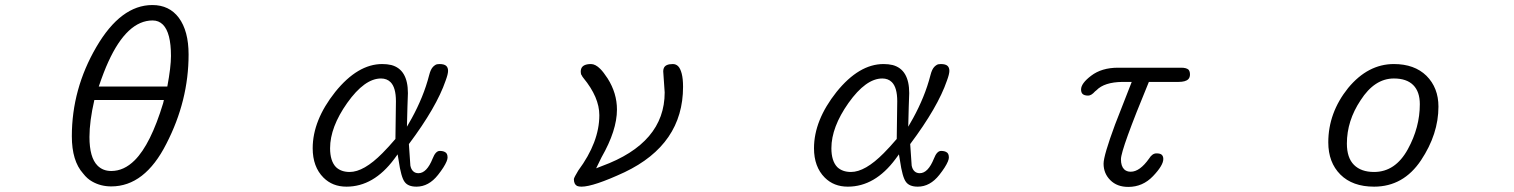

<svg xmlns="http://www.w3.org/2000/svg" viewBox="-20 -733 6040 766"><path d="M643.6 -159.2Q732.4 -331.1 732.4 -515.6Q732.4 -609.4 693.4 -662.1Q655.3 -712.9 587.9 -712.9Q461.9 -712.9 364.3 -545.4Q266.6 -377.9 266.6 -189.5Q266.6 -90.8 311.5 -41Q328.1 -19.5 347.7 -8.8Q381.8 10.7 423.8 10.7Q557.6 10.7 643.6 -159.2ZM662.1 -509.8Q662.1 -465.8 647.5 -387.7H374Q394.5 -448.2 412.1 -486.3Q487.3 -651.4 588.9 -651.4Q613.3 -651.4 629.9 -634.8Q662.1 -602.5 662.1 -509.8ZM423.8 -50.8Q390.6 -50.8 369.1 -72.3Q336.9 -104.5 336.9 -186.5Q336.9 -249 356.4 -334H633.8L630.9 -321.3Q581.1 -157.2 517.6 -93.8Q474.6 -50.8 423.8 -50.8Z M1641.6 11.7Q1690.4 11.7 1727.5 -35.2Q1752.9 -67.4 1761.7 -88.9Q1765.6 -98.6 1765.6 -104.5Q1765.6 -121.1 1755.9 -126Q1748 -130.9 1734.4 -130.9Q1717.8 -130.9 1706.1 -100.6Q1682.6 -42 1649.4 -42Q1636.7 -42 1628.4 -49.8Q1620.1 -57.6 1617.2 -72.3L1611.3 -158.2Q1721.7 -305.7 1757.8 -411.1Q1767.6 -437.5 1767.6 -450.2Q1767.6 -462.9 1760.7 -469.7Q1752.9 -477.5 1733.4 -477.5Q1722.7 -477.5 1717.3 -474.1Q1711.9 -470.7 1708 -466.8Q1698.2 -457 1692.4 -434.1Q1686.5 -411.1 1679.2 -389.2Q1671.9 -367.2 1663.1 -345.7Q1645.5 -302.7 1623 -261.7L1603.5 -227.5L1605.5 -306.6L1607.4 -361.3Q1607.4 -456.1 1541 -473.6Q1524.4 -477.5 1504.9 -477.5Q1407.2 -477.5 1317.4 -366.2Q1227.5 -252.9 1227.5 -141.6Q1227.5 -67.4 1270.5 -24.4Q1306.6 11.7 1362.3 11.7Q1470.7 11.7 1552.7 -98.6L1566.4 -117.2L1570.3 -93.8Q1580.1 -25.4 1594.7 -6.8Q1608.4 11.7 1641.6 11.7ZM1375 -46.9Q1340.8 -46.9 1320.3 -66.4Q1296.9 -90.8 1296.9 -141.6Q1296.9 -225.6 1365.2 -322.3Q1434.6 -419.9 1500 -419.9Q1523.4 -419.9 1538.1 -405.3Q1559.6 -383.8 1559.6 -329.1L1557.6 -178.7Q1529.3 -145.5 1505.9 -122.1Q1431.6 -46.9 1375 -46.9Z M2299.8 11.7Q2347.7 11.7 2471.7 -45.9Q2705.1 -157.2 2705.1 -386.7Q2705.1 -418.9 2699.7 -439.5Q2694.3 -460 2685.5 -468.8Q2676.8 -477.5 2664.1 -477.5Q2633.8 -477.5 2627.9 -460Q2626 -455.1 2626 -448.2L2631.8 -364.3Q2631.8 -162.1 2380.9 -70.3L2358.4 -61.5L2379.9 -105.5Q2441.4 -212.9 2441.4 -295.9Q2441.4 -361.3 2404.3 -419.9Q2387.7 -445.3 2375 -458Q2355.5 -477.5 2337.9 -477.5Q2305.7 -477.5 2298.8 -459Q2296.9 -453.1 2296.9 -448.2Q2296.9 -443.4 2297.4 -441.4Q2297.9 -439.5 2298.3 -437Q2298.8 -434.6 2300.8 -432.6Q2302.7 -427.7 2307.6 -421.9Q2371.1 -344.7 2371.1 -273.4Q2371.1 -166 2287.1 -52.7Q2270.5 -25.4 2269.5 -18.6Q2269.5 2 2282.2 8.8Q2289.1 11.7 2299.8 11.7Z M3641.6 11.7Q3690.4 11.7 3727.5 -35.2Q3752.9 -67.4 3761.7 -88.9Q3765.6 -98.6 3765.6 -104.5Q3765.6 -121.1 3755.9 -126Q3748 -130.9 3734.4 -130.9Q3717.8 -130.9 3706.1 -100.6Q3682.6 -42 3649.4 -42Q3636.7 -42 3628.4 -49.8Q3620.1 -57.6 3617.2 -72.3L3611.3 -158.2Q3721.7 -305.7 3757.8 -411.1Q3767.6 -437.5 3767.6 -450.2Q3767.6 -462.9 3760.7 -469.7Q3752.9 -477.5 3733.4 -477.5Q3722.7 -477.5 3717.3 -474.1Q3711.9 -470.7 3708 -466.8Q3698.2 -457 3692.4 -434.1Q3686.5 -411.1 3679.2 -389.2Q3671.9 -367.2 3663.1 -345.7Q3645.5 -302.7 3623 -261.7L3603.5 -227.5L3605.5 -306.6L3607.4 -361.3Q3607.4 -456.1 3541 -473.6Q3524.4 -477.5 3504.9 -477.5Q3407.2 -477.5 3317.4 -366.2Q3227.5 -252.9 3227.5 -141.6Q3227.5 -67.4 3270.5 -24.4Q3306.6 11.7 3362.3 11.7Q3470.7 11.7 3552.7 -98.6L3566.4 -117.2L3570.3 -93.8Q3580.1 -25.4 3594.7 -6.8Q3608.4 11.7 3641.6 11.7ZM3375 -46.9Q3340.8 -46.9 3320.3 -66.4Q3296.9 -90.8 3296.9 -141.6Q3296.9 -225.6 3365.2 -322.3Q3434.6 -419.9 3500 -419.9Q3523.4 -419.9 3538.1 -405.3Q3559.6 -383.8 3559.6 -329.1L3557.6 -178.7Q3529.3 -145.5 3505.9 -122.1Q3431.6 -46.9 3375 -46.9Z M4481.4 12.7Q4539.1 12.7 4580.1 -30.3Q4621.1 -73.2 4621.1 -98.6Q4621.1 -109.4 4615.2 -115.2Q4609.4 -121.1 4593.8 -121.1Q4577.1 -121.1 4564.5 -100.6Q4527.3 -47.9 4491.2 -47.9Q4474.6 -47.9 4464.8 -57.6Q4452.1 -70.3 4452.1 -97.7Q4452.1 -136.7 4563.5 -406.2H4681.6Q4710 -406.2 4720.7 -417Q4727.5 -423.8 4727.5 -436Q4727.5 -448.2 4721.7 -455.1Q4712.9 -462.9 4692.4 -462.9H4440.4Q4375 -462.9 4333 -430.7Q4293 -400.4 4293 -376Q4293 -364.3 4298.8 -358.4Q4305.7 -351.6 4321.3 -351.6Q4334 -351.6 4348.6 -368.2L4354.5 -373Q4385.7 -405.3 4458 -406.2Q4468.8 -406.2 4480.5 -406.2H4495.1L4428.7 -236.3Q4382.8 -112.3 4382.8 -80.1Q4382.8 -41 4409.7 -14.2Q4436.5 12.7 4481.4 12.7Z M5718.8 -307.6Q5718.8 -382.8 5670.9 -430.7Q5623 -477.5 5541 -477.5Q5437.5 -477.5 5358.4 -381.8Q5279.3 -283.2 5279.3 -165Q5279.3 -85 5327.6 -36.6Q5376 11.7 5461.9 11.7Q5579.1 11.7 5649.4 -93.8Q5718.8 -198.2 5718.8 -307.6ZM5461.9 -46.9Q5410.2 -46.9 5381.8 -75.2Q5353.5 -103.5 5353.5 -160.2Q5353.5 -251 5408.2 -333Q5463.9 -419.9 5541 -419.9Q5591.8 -419.9 5618.2 -393.6Q5644.5 -367.2 5644.5 -317.4Q5644.5 -224.6 5596.7 -137.7Q5546.9 -46.9 5461.9 -46.9Z"/></svg>

Font: FakePearl
Style: ExtraLight
Weight: 300
Version: Version 1.2